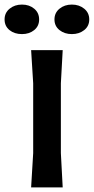

<svg xmlns="http://www.w3.org/2000/svg" viewBox="-70 -819 410 839"><path d="M75 -150V-455L66 -600H204L196 -455V-150L204 0H66ZM-50 -734Q-50 -763 -28 -781Q-6 -799 26 -799Q58 -799 79.5 -781Q101 -763 101 -734Q101 -705 79.5 -687.5Q58 -670 26 -670Q-7 -670 -28.5 -687.5Q-50 -705 -50 -734ZM168 -734Q168 -763 190 -781Q212 -799 244 -799Q276 -799 298 -781Q320 -763 320 -734Q320 -705 298 -687.5Q276 -670 244 -670Q212 -670 190 -687.5Q168 -705 168 -734Z"/></svg>

Font: Farro Medium
Style: Regular
Weight: 500
Designer: Aceler Chua
Foundry: Grayscale Limited
Version: Version 1.101